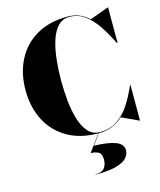

<svg xmlns="http://www.w3.org/2000/svg" viewBox="-144 -862 1022 1224"><g transform="rotate(-15 367.0 -250.0)"><path d="M409 180Q409 140 386.2 129.5Q363.5 119 337 119L421 5H424L370 79Q461.5 81 510.8 99.5Q560 118 560 160Q560 185 540.5 208Q521 231 471.2 245.5Q421.5 260 331 260V258Q375.5 258 392.2 235.5Q409 213 409 180ZM695 -235V0H693L581.5 -52Q550 -22.5 510.5 -6.2Q471 10 420 10Q298.5 10 213.8 -39.8Q129 -89.5 84.5 -176.5Q40 -263.5 40 -375Q40 -486.5 84.5 -573.5Q129 -660.5 213.8 -710.2Q298.5 -760 420 -760Q462.5 -760 497 -745.5Q531.5 -731 560 -705L683 -750H685V-515H681Q647.5 -583.5 611 -637.8Q574.5 -692 530.5 -723.5Q486.5 -755 430 -755Q383.5 -755 353.2 -721.8Q323 -688.5 306 -633.2Q289 -578 282 -510.8Q275 -443.5 275 -375Q275 -307 282 -239.5Q289 -172 306 -116.8Q323 -61.5 353.2 -28.2Q383.5 5 430 5Q497 5 545.2 -27.5Q593.5 -60 628.8 -114.5Q664 -169 692 -235Z"/></g></svg>

Font: Bodoni* 96pt Fatface
Style: Regular
Weight: 900
Version: Version 2.3